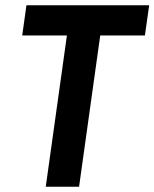

<svg xmlns="http://www.w3.org/2000/svg" viewBox="-20 -706 584 726"><path d="M153 0 233 -572H64L80 -686H544L528 -572H359L279 0Z"/></svg>

Font: Archivo Narrow
Style: Bold Italic
Weight: 700
Italic angle: -8°
Designer: Hector Gatti
Foundry: Omnibus-Type
Version: Version 3.002